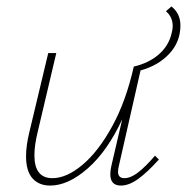

<svg xmlns="http://www.w3.org/2000/svg" viewBox="-20 -573 581 597"><path d="M541 -494Q541 -443 506.5 -406Q472 -369 417 -354L350 -59Q347 -47 347 -39Q347 -19 367 -19Q386 -19 409 -36.5Q432 -54 462 -89L474 -77Q438 -37 409.5 -16.5Q381 4 356 4Q323 4 323 -31Q323 -43 326 -56L360 -202Q314 -103 253 -49.5Q192 4 136 4Q101 4 81 -18.5Q61 -41 61 -87Q61 -120 71 -161L130 -408H155L97 -162Q87 -121 87 -90Q87 -19 143 -19Q187 -19 236.5 -60.5Q286 -102 329 -180.5Q372 -259 396 -366Q443 -377 474 -404Q505 -431 514 -471Q517 -482 517 -492Q517 -520 496 -538L513 -553Q541 -531 541 -494Z"/></svg>

Font: Ysabeau Infant Extralight
Style: Italic
Weight: 200
Italic angle: -12°
Designer: Christian Thalmann (Catharsis Fonts)
Version: Version 0.003